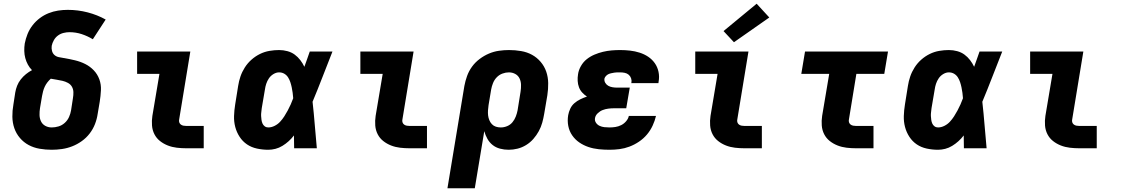

<svg xmlns="http://www.w3.org/2000/svg" viewBox="-20 -797 6040 1032"><path d="M258 8Q225 8 193 2.5Q161 -3 134 -17.5Q107 -32 87 -55.5Q67 -79 57 -108Q47 -137 46.5 -169.5Q46 -202 52 -235L62 -300Q65 -318 72 -336Q79 -354 91.5 -370Q104 -386 119.5 -398.5Q135 -411 152 -420Q139 -433 130 -449.5Q121 -466 116 -484.5Q111 -503 110.5 -523Q110 -543 113 -563Q118 -589 128 -614Q138 -639 155 -661Q172 -683 194 -699.5Q216 -716 241 -726Q266 -736 292 -740Q318 -744 344 -744Q399 -744 451 -730.5Q503 -717 548 -692L479 -586Q451 -603 419.5 -613.5Q388 -624 353 -624Q338 -624 321.5 -620Q305 -616 291.5 -606Q278 -596 269.5 -581Q261 -566 258 -551Q256 -537 259.5 -523.5Q263 -510 272.5 -501.5Q282 -493 295.5 -490Q309 -487 323 -485H324Q353 -480 382.5 -473Q412 -466 438 -453Q464 -440 484 -419Q504 -398 514 -370.5Q524 -343 522.5 -312Q521 -281 516 -250L505 -185Q501 -157 490.5 -130Q480 -103 462 -79.5Q444 -56 419.5 -38.5Q395 -21 368 -10.5Q341 0 313 4Q285 8 258 8ZM258 -112Q276 -112 294.5 -117.5Q313 -123 328 -136.5Q343 -150 351 -168Q359 -186 362 -204L372 -269Q375 -286 374.5 -302Q374 -318 366.5 -331Q359 -344 345 -351.5Q331 -359 316 -362.5Q301 -366 285 -368.5Q269 -371 253 -374Q243 -365 234.5 -354Q226 -343 220.5 -331Q215 -319 211.5 -306Q208 -293 206 -281L195 -216Q192 -197 192.5 -178.5Q193 -160 200.5 -144.5Q208 -129 223.5 -120.5Q239 -112 258 -112Z M982 0Q956 0 930.5 -3Q905 -6 882 -15Q859 -24 840 -39Q821 -54 810 -75.5Q799 -97 797 -122.5Q795 -148 799 -174L837 -400H717V-520H1003L943 -155Q941 -147 943.5 -139.5Q946 -132 952 -127.5Q958 -123 966 -121.5Q974 -120 982 -120H1075V0Z M1422 8Q1391 8 1361 1.5Q1331 -5 1307.5 -21Q1284 -37 1268 -61.5Q1252 -86 1244.5 -114.5Q1237 -143 1238 -173.5Q1239 -204 1244 -235L1260 -335Q1264 -361 1272.5 -386Q1281 -411 1296 -434.5Q1311 -458 1332 -476.5Q1353 -495 1377.5 -507Q1402 -519 1428.5 -523.5Q1455 -528 1480 -528Q1503 -528 1525 -522Q1547 -516 1564 -503.5Q1581 -491 1594 -474Q1607 -457 1616 -438Q1623 -458 1630.5 -478.5Q1638 -499 1645 -520H1767Q1740 -452 1714 -384.5Q1688 -317 1660 -250Q1667 -188 1672 -125Q1677 -62 1683 0H1561Q1561 -17 1560.5 -34Q1560 -51 1560 -69Q1547 -52 1531.5 -38Q1516 -24 1498 -13Q1480 -2 1460.5 3Q1441 8 1422 8ZM1422 -112Q1439 -112 1456 -120.5Q1473 -129 1485.5 -142.5Q1498 -156 1508 -171.5Q1518 -187 1526.5 -203Q1535 -219 1542.5 -235.5Q1550 -252 1556 -269Q1555 -284 1553 -298.5Q1551 -313 1548 -327.5Q1545 -342 1540.5 -355.5Q1536 -369 1528.5 -381Q1521 -393 1508.5 -400.5Q1496 -408 1480 -408Q1465 -408 1450 -399Q1435 -390 1425.5 -376Q1416 -362 1411 -346.5Q1406 -331 1404 -316L1387 -216Q1386 -205 1384.5 -194.5Q1383 -184 1383.5 -173.5Q1384 -163 1385.5 -152.5Q1387 -142 1391 -133Q1395 -124 1403 -118Q1411 -112 1422 -112Z M2182 0Q2156 0 2130.5 -3Q2105 -6 2082 -15Q2059 -24 2040 -39Q2021 -54 2010 -75.5Q1999 -97 1997 -122.5Q1995 -148 1999 -174L2037 -400H1917V-520H2203L2143 -155Q2141 -147 2143.5 -139.5Q2146 -132 2152 -127.5Q2158 -123 2166 -121.5Q2174 -120 2182 -120H2275V0Z M2385 215 2476 -335Q2481 -362 2490.5 -388.5Q2500 -415 2517 -438.5Q2534 -462 2558 -480Q2582 -498 2608 -509Q2634 -520 2661.5 -524Q2689 -528 2716 -528Q2749 -528 2781 -522.5Q2813 -517 2839.5 -502.5Q2866 -488 2886 -464.5Q2906 -441 2916 -412Q2926 -383 2926.5 -350.5Q2927 -318 2922 -285L2905 -185Q2901 -161 2894.5 -137.5Q2888 -114 2876 -92Q2864 -70 2847 -50.5Q2830 -31 2808 -17.5Q2786 -4 2762 2Q2738 8 2714 8Q2690 8 2667.5 2Q2645 -4 2628 -17.5Q2611 -31 2600 -50.5Q2589 -70 2583 -92L2532 215ZM2672 -112Q2689 -112 2706 -119Q2723 -126 2734.5 -140Q2746 -154 2752.5 -171Q2759 -188 2762 -204L2778 -304Q2781 -323 2780.5 -341.5Q2780 -360 2772.5 -375.5Q2765 -391 2749.5 -399.5Q2734 -408 2715 -408Q2698 -408 2680.5 -401.5Q2663 -395 2650 -381.5Q2637 -368 2630 -350.5Q2623 -333 2620 -316L2606 -232Q2604 -218 2603 -204Q2602 -190 2603.5 -177Q2605 -164 2610 -151.5Q2615 -139 2624 -129.5Q2633 -120 2645.5 -116Q2658 -112 2672 -112Z M3256 8Q3227 8 3198 5Q3169 2 3142.5 -7Q3116 -16 3093.5 -31.5Q3071 -47 3055.5 -69.5Q3040 -92 3034.5 -120Q3029 -148 3034 -178Q3037 -195 3045 -212.5Q3053 -230 3067.5 -242.5Q3082 -255 3099.5 -263.5Q3117 -272 3135 -278Q3121 -287 3109.5 -299.5Q3098 -312 3092 -328Q3086 -344 3085 -362Q3084 -380 3087 -398Q3090 -420 3102.5 -442Q3115 -464 3134 -479Q3153 -494 3175.5 -503.5Q3198 -513 3221 -518.5Q3244 -524 3267 -526Q3290 -528 3313 -528Q3340 -528 3366.5 -525Q3393 -522 3418 -514Q3443 -506 3464 -492Q3485 -478 3499.5 -457.5Q3514 -437 3519.5 -411Q3525 -385 3520 -358Q3520 -356 3519.5 -354Q3519 -352 3519 -350H3373Q3373 -351 3373 -351.5Q3373 -352 3374 -353Q3376 -365 3372 -376.5Q3368 -388 3359 -395.5Q3350 -403 3338 -405.5Q3326 -408 3313 -408Q3305 -408 3297 -408Q3289 -408 3281.5 -406.5Q3274 -405 3266 -403.5Q3258 -402 3250.5 -398.5Q3243 -395 3237 -388.5Q3231 -382 3229 -375Q3227 -362 3233.5 -351.5Q3240 -341 3250 -335.5Q3260 -330 3272.5 -328Q3285 -326 3298 -326H3365L3346 -215H3279Q3264 -215 3249 -213Q3234 -211 3219.5 -205.5Q3205 -200 3192.5 -188Q3180 -176 3178 -161Q3176 -148 3183.5 -137Q3191 -126 3203 -120.5Q3215 -115 3228.5 -113.5Q3242 -112 3256 -112Q3272 -112 3288 -114.5Q3304 -117 3319 -124.5Q3334 -132 3345.5 -145.5Q3357 -159 3360 -174H3506Q3500 -148 3488 -122Q3476 -96 3457.5 -74Q3439 -52 3414.5 -35.5Q3390 -19 3363.5 -9Q3337 1 3310 4.5Q3283 8 3256 8Z M3982 0Q3956 0 3930.5 -3Q3905 -6 3882 -15Q3859 -24 3840 -39Q3821 -54 3810 -75.5Q3799 -97 3797 -122.5Q3795 -148 3799 -174L3837 -400H3717V-520H4003L3943 -155Q3941 -147 3943.5 -139.5Q3946 -132 3952 -127.5Q3958 -123 3966 -121.5Q3974 -120 3982 -120H4075V0ZM3925 -570 3869 -630 4047 -777 4115 -703Z M4582 0Q4556 0 4530.5 -3Q4505 -6 4482 -15Q4459 -24 4440 -39Q4421 -54 4410 -75.5Q4399 -97 4397 -122.5Q4395 -148 4399 -174L4437 -400H4287L4307 -520H4753L4733 -400H4583L4543 -155Q4541 -147 4543.5 -139.5Q4546 -132 4552 -127.5Q4558 -123 4566 -121.5Q4574 -120 4582 -120H4675V0Z M5022 8Q4991 8 4961 1.5Q4931 -5 4907.5 -21Q4884 -37 4868 -61.5Q4852 -86 4844.5 -114.5Q4837 -143 4838 -173.5Q4839 -204 4844 -235L4860 -335Q4864 -361 4872.5 -386Q4881 -411 4896 -434.5Q4911 -458 4932 -476.5Q4953 -495 4977.5 -507Q5002 -519 5028.5 -523.5Q5055 -528 5080 -528Q5103 -528 5125 -522Q5147 -516 5164 -503.5Q5181 -491 5194 -474Q5207 -457 5216 -438Q5223 -458 5230.5 -478.5Q5238 -499 5245 -520H5367Q5340 -452 5314 -384.5Q5288 -317 5260 -250Q5267 -188 5272 -125Q5277 -62 5283 0H5161Q5161 -17 5160.5 -34Q5160 -51 5160 -69Q5147 -52 5131.5 -38Q5116 -24 5098 -13Q5080 -2 5060.5 3Q5041 8 5022 8ZM5022 -112Q5039 -112 5056 -120.5Q5073 -129 5085.5 -142.5Q5098 -156 5108 -171.5Q5118 -187 5126.5 -203Q5135 -219 5142.5 -235.5Q5150 -252 5156 -269Q5155 -284 5153 -298.5Q5151 -313 5148 -327.5Q5145 -342 5140.5 -355.5Q5136 -369 5128.5 -381Q5121 -393 5108.5 -400.5Q5096 -408 5080 -408Q5065 -408 5050 -399Q5035 -390 5025.5 -376Q5016 -362 5011 -346.5Q5006 -331 5004 -316L4987 -216Q4986 -205 4984.5 -194.5Q4983 -184 4983.5 -173.5Q4984 -163 4985.5 -152.5Q4987 -142 4991 -133Q4995 -124 5003 -118Q5011 -112 5022 -112Z M5782 0Q5756 0 5730.5 -3Q5705 -6 5682 -15Q5659 -24 5640 -39Q5621 -54 5610 -75.5Q5599 -97 5597 -122.5Q5595 -148 5599 -174L5637 -400H5517V-520H5803L5743 -155Q5741 -147 5743.5 -139.5Q5746 -132 5752 -127.5Q5758 -123 5766 -121.5Q5774 -120 5782 -120H5875V0Z"/></svg>

Font: Iosevka SS04 Hv Ex Obl
Style: Regular
Weight: 900
Width: 7
Italic angle: -9°
Monospace: yes
Designer: Belleve Invis
Foundry: Belleve Invis
Version: Version 19.0.0; ttfautohint (v1.8.4)